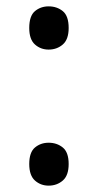

<svg xmlns="http://www.w3.org/2000/svg" viewBox="-20 -570 308 604"><path d="M72 -54Q72 -91 90 -106Q108 -121 133 -121Q159 -121 177.5 -106Q196 -91 196 -54Q196 -18 177.5 -2Q159 14 133 14Q108 14 90 -2Q72 -18 72 -54ZM72 -482Q72 -520 90 -535Q108 -550 133 -550Q159 -550 177.5 -535Q196 -520 196 -482Q196 -446 177.5 -430Q159 -414 133 -414Q108 -414 90 -430Q72 -446 72 -482Z"/></svg>

Font: guzrati25
Style: Book
Weight: 400
Designer: Jelle Bosma - Monotype Design Team, Universal Thirst
Foundry: Monotype Imaging Inc.
Version: Version 2.106